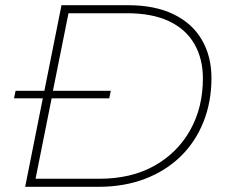

<svg xmlns="http://www.w3.org/2000/svg" viewBox="-20 -720 867 740"><path d="M77 0 145 -341H34L40 -370H151L217 -700H472Q577 -700 649 -665Q721 -630 758 -566.5Q795 -503 795 -419Q795 -328 764.5 -251Q734 -174 677 -118Q620 -62 539.5 -31Q459 0 359 0ZM117 -31H362Q485 -31 574 -80.5Q663 -130 712.5 -217.5Q762 -305 762 -418Q762 -493 729.5 -550Q697 -607 632 -638Q567 -669 469 -669H244L184 -370H407L401 -341H179Z"/></svg>

Font: Montserrat Thin ExtraLight
Style: Italic
Weight: 250
Italic angle: -11.3°
Version: Version 9.000